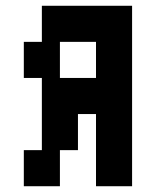

<svg xmlns="http://www.w3.org/2000/svg" viewBox="-20 -770 540 665"><path d="M437.5 -750V-125H312.5V-375H250V-250H187.5V-125H62.5V-250H125V-500H62.5V-625H125V-750ZM312.5 -625H187.5V-500H312.5Z"/></svg>

Font: Amiga Topaz Unicode Rus
Style: Regular
Weight: 400
Designer: dMG of Trueschool and Divine Stylers
Foundry: dMG of Trueschool and Divine Stylers
Version: Version 1.1